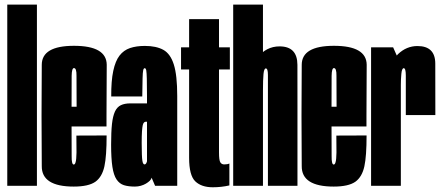

<svg xmlns="http://www.w3.org/2000/svg" viewBox="-20 -805 1915 832"><path d="M11.5 0H140V-785H11.5Z M299.5 3.5V-92Q290 -92 290.5 -129Q290 -165.5 290 -302.5Q290 -443 290.5 -476Q291 -510 300.5 -510Q312 -510 311.5 -477Q311.5 -445.5 312 -342.5H279V-257H441.5Q441.5 -279.5 441.5 -302.5Q441.5 -441.5 442.5 -524.5Q441.5 -606.5 300.5 -606.5Q161 -606.5 161 -524Q160 -441 160 -303.5Q160 -175 161 -85.5Q160 3.5 299.5 3.5ZM299.5 -92V3.5Q363.5 3.5 393.5 -17.5Q422.5 -38.5 432.5 -84.5Q442 -128.5 442 -218L311 -217.5Q311 -176.5 311.5 -144Q311 -112.5 307.5 -102Q305 -92 299.5 -92Z M564.5 3.5Q578 3.5 590.2 0Q602.5 -3.5 612.2 -9.2Q622 -15 628.8 -21.5Q635.5 -28 637 -35L652 0H748V-389Q748 -479 733.2 -525.5Q718.5 -572 687.8 -589Q657 -606 607.5 -606Q571 -606 543.5 -596.8Q516 -587.5 498 -564.2Q480 -541 470.8 -497.8Q461.5 -454.5 462 -387H596.5Q597 -438.5 597.8 -465Q598.5 -491.5 600.5 -500.5Q602.5 -509.5 607 -509.5Q612 -509.5 613.8 -499.8Q615.5 -490 616.2 -463.8Q617 -437.5 617 -387.5V-357H545Q520 -357 503.8 -349.2Q487.5 -341.5 478.2 -321.8Q469 -302 465.2 -267.5Q461.5 -233 461.5 -178Q461.5 -118.5 467 -82.2Q472.5 -46 485.2 -27.2Q498 -8.5 517.2 -2.5Q536.5 3.5 564.5 3.5ZM606 -92.5Q603.5 -92.5 601 -95.8Q598.5 -99 597 -108.2Q595.5 -117.5 594.8 -135.8Q594 -154 594 -185Q594 -216 595.2 -234.8Q596.5 -253.5 598.5 -262.2Q600.5 -271 604 -274.2Q607.5 -277.5 611.5 -277.5H617V-106Q616.5 -103.5 614.8 -99.8Q613 -96 610.8 -94.2Q608.5 -92.5 606 -92.5Z M902 6.5Q939 6.5 974 -1.5V-96.5Q966 -92.5 951.5 -92.5Q940.5 -92.5 934.8 -101.5Q929 -110.5 929 -144V-504H976V-600H929V-722H799.5V-600H764.5V-504H799.5V-121Q799.5 -45 826.2 -19.2Q853 6.5 902 6.5Z M990.5 0H1119.5V-785H990.5ZM1141 0H1269V-346Q1269 -444.5 1268.8 -524.2Q1268.5 -604 1191.5 -604Q1133 -604 1094.8 -554.2Q1056.5 -504.5 1056.5 -420L1119.5 -413.5Q1119.5 -459.5 1121.8 -484Q1124 -508.5 1132 -508.5Q1141 -508.5 1141 -480Q1141 -451.5 1141 -346.5Z M1426 3.5V-92Q1416.5 -92 1417 -129Q1416.5 -165.5 1416.5 -302.5Q1416.5 -443 1417 -476Q1417.5 -510 1427 -510Q1438.5 -510 1438 -477Q1438 -445.5 1438.5 -342.5H1405.5V-257H1568Q1568 -279.5 1568 -302.5Q1568 -441.5 1569 -524.5Q1568 -606.5 1427 -606.5Q1287.5 -606.5 1287.5 -524Q1286.5 -441 1286.5 -303.5Q1286.5 -175 1287.5 -85.5Q1286.5 3.5 1426 3.5ZM1426 -92V3.5Q1490 3.5 1520 -17.5Q1549 -38.5 1559 -84.5Q1568.5 -128.5 1568.5 -218L1437.5 -217.5Q1437.5 -176.5 1438 -144Q1437.5 -112.5 1434 -102Q1431.5 -92 1426 -92Z M1738.5 -306.5H1866.5Q1866.5 -453.5 1866.2 -529.5Q1866 -605.5 1789 -605.5Q1741.5 -605.5 1704.8 -570.5Q1668 -535.5 1668 -444.5L1717 -438Q1717 -460.5 1719.2 -485Q1721.5 -509.5 1729.5 -509.5Q1738.5 -509.5 1738.5 -478Q1738.5 -446.5 1738.5 -306.5ZM1588 0H1717V-524.5L1683.5 -600H1588Z"/></svg>

Font: Anybody UltraCondensed
Style: Bold
Weight: 700
Width: 1
Version: Version 1.113;gftools[0.9.25]